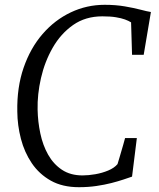

<svg xmlns="http://www.w3.org/2000/svg" viewBox="-20 -771 660 799"><path d="M308.5 8Q240 8 191.5 -19.2Q143 -46.5 112.2 -92Q81.5 -137.5 67 -193.5Q52.5 -249.5 52 -306.5Q50 -407 78.2 -489Q106.5 -571 157.2 -629.5Q208 -688 274.5 -719.5Q341 -751 415.5 -751Q461.5 -751 499.2 -744.5Q537 -738 564.5 -730.8Q592 -723.5 608 -721L578 -543H529.5L525.5 -678Q515 -684.5 500 -690Q485 -695.5 462.5 -699.2Q440 -703 406 -703Q335.5 -703 284 -666.8Q232.5 -630.5 199.2 -572.2Q166 -514 150.5 -446Q135 -378 136.5 -314.5Q137.5 -264.5 147.8 -215.8Q158 -167 180.2 -127.5Q202.5 -88 237.8 -64.5Q273 -41 323.5 -41Q348 -41 376.8 -46Q405.5 -51 430.5 -61.5Q455.5 -72 469 -88Q473 -101 477 -114.5Q481 -128 485 -141.8Q489 -155.5 493 -169.2Q497 -183 500.5 -196.5H549.5L529.5 -36Q515.5 -31 493.5 -23.8Q471.5 -16.5 443.2 -9.2Q415 -2 381 3Q347 8 308.5 8Z"/></svg>

Font: Merriweather 7pt Light
Style: Italic
Weight: 300
Italic angle: -7.8°
Designer: Eben Sorkin
Foundry: Eben Sorkin
Version: Version 2.200;gftools[0.9.31]